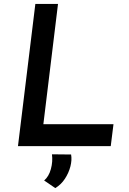

<svg xmlns="http://www.w3.org/2000/svg" viewBox="-20 -748 660 983"><path d="M161 -728H277L202 -112H561L547 0H72ZM263 215 206 176Q230 156 240.5 117.5Q251 79 246 42L344 43Q349 71 340.5 104Q332 137 312.5 167Q293 197 263 215Z"/></svg>

Font: Josefin Sans Thin SemiBold
Style: Italic
Weight: 600
Italic angle: -7°
Version: Version 2.000